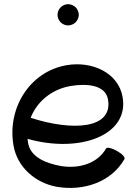

<svg xmlns="http://www.w3.org/2000/svg" viewBox="-20 -871 658 921"><path d="M358 -800C358 -813 352 -826 343 -836C333 -845 320 -851 307 -851C293 -851 280 -845 271 -836C261 -826 256 -813 256 -800C256 -787 261 -774 271 -764C280 -755 293 -749 307 -749C320 -749 333 -755 343 -764C352 -774 358 -787 358 -800ZM577 -108C582 -116 566 -133 541 -147C517 -161 494 -166 489 -159C447 -85 356 -60 270 -75C200 -88 127 -117 115 -184C114 -191 113 -198 112 -205C364 -134 601 -223 568 -406C548 -522 421 -580 298 -558C122 -527 13 -351 45 -172C63 -69 149 6 252 25C380 47 514 3 577 -108ZM316 -458C397 -472 486 -464 498 -394C523 -252 327 -241 127 -306C157 -383 227 -442 316 -458Z"/></svg>

Font: Nupuram Medium
Style: Regular
Weight: 500
Designer: Santhosh Thottingal (santhosh.thottingal@gmail.com)
Foundry: SMC
Version: Version 1.000